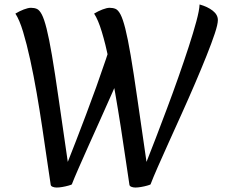

<svg xmlns="http://www.w3.org/2000/svg" viewBox="-20 -827 1023 861"><path d="M587 14Q577 14 568.5 10.5Q560 7 560 -1Q553 -46 543.5 -112Q534 -178 522 -255Q510 -332 496.5 -410Q483 -488 468 -559Q453 -630 436.5 -684.5Q420 -739 402 -766Q420 -777 439.5 -784.5Q459 -792 472 -792Q487 -792 498.5 -787Q510 -782 520.5 -762Q531 -742 542 -698.5Q553 -655 566 -579Q579 -503 596 -384L637 -101Q655 -146 678.5 -207.5Q702 -269 728.5 -339.5Q755 -410 780 -481Q805 -552 826 -616.5Q847 -681 860.5 -731Q874 -781 875 -807Q911 -797 934 -779Q957 -761 957 -737Q957 -718 943 -676Q929 -634 906 -576.5Q883 -519 854.5 -452.5Q826 -386 795.5 -318.5Q765 -251 737 -189Q709 -127 687.5 -78Q666 -29 655 0Q652 2 639.5 5.5Q627 9 612.5 11.5Q598 14 587 14ZM234 14Q224 14 215.5 10.5Q207 7 207 -1Q200 -46 190.5 -112Q181 -178 169.5 -255Q158 -332 144.5 -410Q131 -488 115.5 -559Q100 -630 83.5 -684.5Q67 -739 49 -766Q67 -777 86.5 -784.5Q106 -792 119 -792Q134 -792 145.5 -787Q157 -782 167.5 -762Q178 -742 189 -698.5Q200 -655 213 -579Q226 -503 243 -384L284 -101Q300 -141 321 -195.5Q342 -250 365.5 -312Q389 -374 412 -438Q435 -502 455 -561.5Q475 -621 489 -669L535 -532Q512 -476 484.5 -413.5Q457 -351 429 -289Q401 -227 376 -171Q351 -115 331.5 -70.5Q312 -26 302 0Q299 2 286.5 5.5Q274 9 259.5 11.5Q245 14 234 14Z"/></svg>

Font: Merienda
Style: Regular
Weight: 400
Designer: Eduardo Rodriguez Tunni
Foundry: Eduardo Rodriguez Tunni
Version: Version 2.001